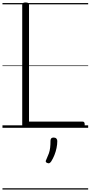

<svg xmlns="http://www.w3.org/2000/svg" viewBox="-20 -1035 734 1555"><path d="M187 0Q160 0 160 -23V-996Q160 -1006 166.5 -1010.5Q173 -1015 187 -1015Q202 -1015 208.5 -1010.5Q215 -1006 215 -996V-50H650Q658 -50 662 -44.5Q666 -39 666 -25Q666 -11 662 -5.5Q658 0 650 0ZM363 285Q352 281 350.5 274.5Q349 268 356 255Q368 229 375.5 208Q383 187 386 162.5Q389 138 389 104Q389 93 395 86Q401 79 414 79Q429 79 436.5 87Q444 95 444 107Q444 134 438 163.5Q432 193 421 220.5Q410 248 395 272Q388 282 381 286Q374 290 363 285ZM0 490H694V500H0ZM0 -20H694V0H0ZM0 -505H694V-500H0ZM0 -1010H694V-1000H0Z"/></svg>

Font: Playwrite ES Guides
Style: Regular
Weight: 400
Designer: Veronika Burian, José Scaglione
Foundry: TypeTogether
Version: Version 1.003